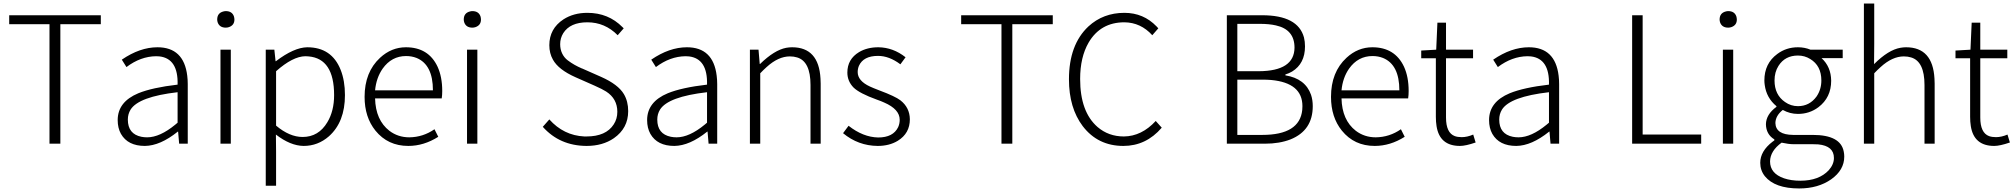

<svg xmlns="http://www.w3.org/2000/svg" viewBox="-20 -815 11433 1089"><path d="M260.7 0V-677.7H32.2V-728.5H551.8V-677.7H322.3V0Z M801.8 12.7Q705.1 12.7 666 -55.7Q647.5 -88.9 647.5 -133.8Q647.5 -237.3 764.6 -286.1Q843.8 -318.4 987.3 -335Q991.2 -482.4 884.8 -495.1Q875 -496.1 865.2 -496.1Q777.3 -495.1 697.3 -434.6L670.9 -476.6Q773.4 -546.9 873 -546.9Q1022.5 -546.9 1042 -385.7Q1044.9 -362.3 1044.9 -337.9V0H996.1L990.2 -68.4H988.3Q888.7 11.7 801.8 12.7ZM814.5 -36.1Q886.7 -36.1 974.6 -108.4Q981.4 -114.3 987.3 -119.1V-292Q766.6 -266.6 720.7 -193.4Q705.1 -168 705.1 -136.7Q705.1 -54.7 782.2 -39.1Q797.9 -36.1 814.5 -36.1Z M1230.5 0V-533.2H1289.1V0ZM1260.7 -658.2Q1225.6 -658.2 1214.8 -687.5Q1211.9 -696.3 1211.9 -704.1Q1211.9 -741.2 1247.1 -750Q1253.9 -752 1260.7 -752Q1295.9 -752 1306.6 -722.7Q1309.6 -712.9 1309.6 -704.1Q1309.6 -671.9 1278.3 -661.1Q1269.5 -658.2 1260.7 -658.2Z M1487.3 238.3V-533.2H1536.1L1543 -467.8H1544.9Q1647.5 -545.9 1722.7 -546.9Q1861.3 -546.9 1912.1 -418.9Q1936.5 -357.4 1936.5 -275.4Q1936.5 -123 1845.7 -42Q1783.2 12.7 1702.1 12.7Q1627 11.7 1544.9 -51.8L1545.9 45.9V238.3ZM1696.3 -38.1Q1787.1 -38.1 1836.9 -122.1Q1875 -185.5 1875 -275.4Q1875 -482.4 1730.5 -495.1Q1720.7 -496.1 1711.9 -496.1Q1640.6 -495.1 1545.9 -411.1V-102.5Q1622.1 -38.1 1696.3 -38.1Z M2295.9 12.7Q2179.7 12.7 2109.4 -74.2Q2047.9 -150.4 2047.9 -265.6Q2047.9 -406.2 2135.7 -487.3Q2200.2 -546.9 2282.2 -546.9Q2410.2 -546.9 2461.9 -436.5Q2488.3 -378.9 2488.3 -298.8Q2488.3 -275.4 2485.4 -256.8H2107.4Q2110.4 -133.8 2188.5 -73.2Q2237.3 -36.1 2301.8 -36.1Q2379.9 -37.1 2444.3 -82L2465.8 -39.1Q2383.8 12.7 2295.9 12.7ZM2107.4 -302.7H2435.5Q2435.5 -448.2 2342.8 -486.3Q2315.4 -497.1 2283.2 -497.1Q2201.2 -497.1 2150.4 -425.8Q2114.3 -374 2107.4 -302.7Z M2628.9 0V-533.2H2687.5V0ZM2659.2 -658.2Q2624 -658.2 2613.3 -687.5Q2610.4 -696.3 2610.4 -704.1Q2610.4 -741.2 2645.5 -750Q2652.3 -752 2659.2 -752Q2694.3 -752 2705.1 -722.7Q2708 -712.9 2708 -704.1Q2708 -671.9 2676.8 -661.1Q2668 -658.2 2659.2 -658.2Z M3306.6 12.7Q3154.3 11.7 3058.6 -95.7L3095.7 -137.7Q3176.8 -46.9 3293.9 -41Q3300.8 -41 3306.6 -41Q3417 -41 3460.9 -109.4Q3481.4 -140.6 3481.4 -180.7Q3481.4 -254.9 3418 -295.9Q3396.5 -309.6 3352.5 -329.1L3244.1 -377Q3147.5 -419.9 3116.2 -476.6Q3095.7 -512.7 3095.7 -558.6Q3095.7 -652.3 3175.8 -705.1Q3233.4 -742.2 3311.5 -742.2Q3430.7 -742.2 3510.7 -661.1Q3514.6 -657.2 3517.6 -654.3L3483.4 -615.2Q3411.1 -688.5 3311.5 -688.5Q3213.9 -688.5 3174.8 -627Q3157.2 -598.6 3157.2 -564.5Q3157.2 -535.2 3168.5 -511.7Q3179.7 -488.3 3199.7 -473.1Q3219.7 -458 3238.8 -447.3Q3257.8 -436.5 3280.3 -426.8H3281.2L3389.6 -378.9Q3486.3 -335.9 3518.6 -281.2Q3543 -240.2 3543 -184.6Q3543 -87.9 3461.9 -31.2Q3398.4 12.7 3306.6 12.7Z M3804.7 12.7Q3708 12.7 3668.9 -55.7Q3650.4 -88.9 3650.4 -133.8Q3650.4 -237.3 3767.6 -286.1Q3846.7 -318.4 3990.2 -335Q3994.1 -482.4 3887.7 -495.1Q3877.9 -496.1 3868.2 -496.1Q3780.3 -495.1 3700.2 -434.6L3673.8 -476.6Q3776.4 -546.9 3876 -546.9Q4025.4 -546.9 4044.9 -385.7Q4047.9 -362.3 4047.9 -337.9V0H3999L3993.2 -68.4H3991.2Q3891.6 11.7 3804.7 12.7ZM3817.4 -36.1Q3889.6 -36.1 3977.5 -108.4Q3984.4 -114.3 3990.2 -119.1V-292Q3769.5 -266.6 3723.6 -193.4Q3708 -168 3708 -136.7Q3708 -54.7 3785.2 -39.1Q3800.8 -36.1 3817.4 -36.1Z M4233.4 0V-533.2H4282.2L4289.1 -452.1H4291Q4372.1 -531.2 4439.5 -543.9Q4456.1 -546.9 4472.7 -546.9Q4624 -546.9 4633.8 -369.1Q4634.8 -354.5 4634.8 -340.8V0H4577.1V-333Q4577.1 -466.8 4501 -489.3Q4482.4 -495.1 4460 -495.1Q4394.5 -495.1 4328.1 -434.6Q4310.5 -418.9 4292 -399.4V0Z M4958 12.7Q4847.7 11.7 4761.7 -59.6L4793 -101.6Q4875 -37.1 4960.9 -35.2Q5045.9 -35.2 5074.2 -93.8Q5083 -113.3 5083 -135.7Q5083 -195.3 4995.1 -233.4Q4978.5 -241.2 4953.1 -250Q4855.5 -285.2 4821.3 -318.4Q4786.1 -354.5 4786.1 -403.3Q4786.1 -479.5 4852.5 -519.5Q4898.4 -546.9 4961.9 -546.9Q5045.9 -545.9 5116.2 -490.2L5086.9 -450.2Q5023.4 -498 4960 -498Q4877 -498 4851.6 -441.4Q4844.7 -424.8 4844.7 -406.2Q4844.7 -356.4 4914.1 -324.2Q4930.7 -316.4 4968.8 -301.8Q5057.6 -268.6 5086.9 -246.1Q5139.6 -205.1 5140.6 -138.7Q5140.6 -58.6 5072.3 -16.6Q5024.4 12.7 4958 12.7Z M5660.2 0V-677.7H5431.6V-728.5H5951.2V-677.7H5721.7V0Z M6351.6 12.7Q6207 12.7 6121.1 -99.6Q6043 -203.1 6043 -365.2Q6043 -561.5 6153.3 -665Q6237.3 -742.2 6357.4 -742.2Q6465.8 -742.2 6540 -665Q6544.9 -659.2 6549.8 -654.3L6515.6 -615.2Q6450.2 -687.5 6357.4 -688.5Q6221.7 -688.5 6154.3 -573.2Q6106.4 -490.2 6106.4 -367.2Q6106.4 -180.7 6205.1 -94.7Q6267.6 -41 6354.5 -41Q6455.1 -42 6535.2 -128.9L6569.3 -90.8Q6480.5 12.7 6351.6 12.7Z M6938.5 0V-728.5H7138.7Q7341.8 -728.5 7376 -602.5Q7381.8 -579.1 7381.8 -551.8Q7381.8 -454.1 7308.6 -409.2Q7290 -398.4 7270.5 -392.6V-387.7Q7383.8 -369.1 7416 -277.3Q7425.8 -248 7425.8 -212.9Q7425.8 -75.2 7299.8 -24.4Q7237.3 0 7154.3 0ZM6998 -411.1H7120.1Q7321.3 -412.1 7322.3 -544.9Q7322.3 -647.5 7216.8 -670.9Q7178.7 -679.7 7126 -679.7H6998ZM6998 -49.8H7139.6Q7351.6 -49.8 7366.2 -191.4Q7367.2 -202.1 7367.2 -212.9Q7367.2 -344.7 7190.4 -361.3Q7166 -363.3 7139.6 -363.3H6998Z M7777.3 12.7Q7661.1 12.7 7590.8 -74.2Q7529.3 -150.4 7529.3 -265.6Q7529.3 -406.2 7617.2 -487.3Q7681.6 -546.9 7763.7 -546.9Q7891.6 -546.9 7943.4 -436.5Q7969.7 -378.9 7969.7 -298.8Q7969.7 -275.4 7966.8 -256.8H7588.9Q7591.8 -133.8 7669.9 -73.2Q7718.8 -36.1 7783.2 -36.1Q7861.3 -37.1 7925.8 -82L7947.3 -39.1Q7865.2 12.7 7777.3 12.7ZM7588.9 -302.7H7917Q7917 -448.2 7824.2 -486.3Q7796.9 -497.1 7764.6 -497.1Q7682.6 -497.1 7631.8 -425.8Q7595.7 -374 7588.9 -302.7Z M8260.7 12.7Q8145.5 12.7 8127.9 -99.6Q8124 -124 8124 -152.3V-484.4H8041V-528.3L8126 -533.2L8132.8 -686.5H8181.6V-533.2H8335V-484.4H8181.6V-148.4Q8181.6 -61.5 8231.4 -43Q8248 -37.1 8270.5 -37.1Q8301.8 -37.1 8335.9 -51.8L8349.6 -6.8Q8293 12.7 8260.7 12.7Z M8580.1 12.7Q8483.4 12.7 8444.3 -55.7Q8425.8 -88.9 8425.8 -133.8Q8425.8 -237.3 8543 -286.1Q8622.1 -318.4 8765.6 -335Q8769.5 -482.4 8663.1 -495.1Q8653.3 -496.1 8643.6 -496.1Q8555.7 -495.1 8475.6 -434.6L8449.2 -476.6Q8551.8 -546.9 8651.4 -546.9Q8800.8 -546.9 8820.3 -385.7Q8823.2 -362.3 8823.2 -337.9V0H8774.4L8768.6 -68.4H8766.6Q8667 11.7 8580.1 12.7ZM8592.8 -36.1Q8665 -36.1 8752.9 -108.4Q8759.8 -114.3 8765.6 -119.1V-292Q8544.9 -266.6 8499 -193.4Q8483.4 -168 8483.4 -136.7Q8483.4 -54.7 8560.5 -39.1Q8576.2 -36.1 8592.8 -36.1Z M9237.3 0V-728.5H9296.9V-51.8H9628.9V0Z M9752 0V-533.2H9810.5V0ZM9782.2 -658.2Q9747.1 -658.2 9736.3 -687.5Q9733.4 -696.3 9733.4 -704.1Q9733.4 -741.2 9768.6 -750Q9775.4 -752 9782.2 -752Q9817.4 -752 9828.1 -722.7Q9831.1 -712.9 9831.1 -704.1Q9831.1 -671.9 9799.8 -661.1Q9791 -658.2 9782.2 -658.2Z M10184.6 253.9Q10046.9 253.9 9990.2 184.6Q9963.9 151.4 9963.9 108.4Q9963.9 42 10034.2 -11.7Q10039.1 -15.6 10043.9 -18.6V-24.4Q9997.1 -52.7 9996.1 -110.4Q9997.1 -166 10055.7 -209V-212.9Q9999 -259.8 9989.3 -333Q9987.3 -346.7 9987.3 -358.4Q9987.3 -455.1 10060.5 -508.8Q10111.3 -546.9 10177.7 -546.9Q10215.8 -546.9 10249 -533.2H10431.6V-485.4H10311.5Q10365.2 -436.5 10366.2 -357.4Q10366.2 -261.7 10293.9 -207Q10243.2 -168.9 10177.7 -168.9Q10131.8 -168.9 10091.8 -191.4Q10050.8 -159.2 10049.8 -117.2Q10051.8 -50.8 10150.4 -49.8H10261.7Q10419.9 -49.8 10437.5 44.9Q10440.4 58.6 10440.4 73.2Q10440.4 149.4 10366.2 202.1Q10292 253.9 10184.6 253.9ZM10177.7 -212.9Q10243.2 -212.9 10283.2 -267.6Q10310.5 -307.6 10310.5 -358.4Q10310.5 -442.4 10247.1 -480.5Q10215.8 -500 10177.7 -500Q10104.5 -500 10067.4 -441.4Q10044.9 -406.2 10044.9 -358.4Q10044.9 -277.3 10104.5 -236.3Q10137.7 -212.9 10177.7 -212.9ZM10191.4 210Q10296.9 210 10352.5 150.4Q10381.8 117.2 10381.8 81.1Q10381.8 12.7 10293 3.9Q10277.3 2.9 10260.7 2.9H10152.3Q10125 2.9 10085 -5.9Q10020.5 41 10019.5 100.6Q10019.5 168.9 10098.6 196.3Q10138.7 210 10191.4 210Z M10551.8 0V-794.9H10610.4V-567.4L10609.4 -451.2Q10690.4 -532.2 10758.8 -543.9Q10775.4 -546.9 10791 -546.9Q10942.4 -546.9 10952.1 -369.1Q10953.1 -354.5 10953.1 -340.8V0H10895.5V-333Q10895.5 -466.8 10819.3 -489.3Q10800.8 -495.1 10778.3 -495.1Q10712.9 -495.1 10646.5 -434.6Q10628.9 -418.9 10610.4 -399.4V0Z M11291 12.7Q11175.8 12.7 11158.2 -99.6Q11154.3 -124 11154.3 -152.3V-484.4H11071.3V-528.3L11156.2 -533.2L11163.1 -686.5H11211.9V-533.2H11365.2V-484.4H11211.9V-148.4Q11211.9 -61.5 11261.7 -43Q11278.3 -37.1 11300.8 -37.1Q11332 -37.1 11366.2 -51.8L11379.9 -6.8Q11323.2 12.7 11291 12.7Z"/></svg>

Font: Taipei Sans TC Beta Light
Style: Regular
Weight: 300
Designer: JT Foundry
Foundry: JT Foundry
Version: Version 1.000